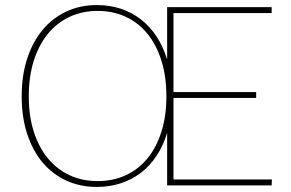

<svg xmlns="http://www.w3.org/2000/svg" viewBox="-20 -731 1146 757"><path d="M365 -17Q425.5 -17 475.2 -39.8Q525 -62.5 560.8 -105.8Q596.5 -149 616.2 -211Q636 -273 636 -351.5Q636 -430 616.2 -492.5Q596.5 -555 560.8 -598.5Q525 -642 475.2 -665Q425.5 -688 365 -688Q305 -688 255.2 -665Q205.5 -642 169.5 -598.5Q133.5 -555 113.5 -492.5Q93.5 -430 93.5 -351.5Q93.5 -273 113.5 -211Q133.5 -149 169.5 -105.8Q205.5 -62.5 255.2 -39.8Q305 -17 365 -17ZM1052 -23.5 1051 0H639V-207Q623.5 -156.5 597.5 -117Q571.5 -77.5 536 -50.2Q500.5 -23 456.5 -8.5Q412.5 6 361.5 6Q296 6 241.5 -19Q187 -44 148 -90.2Q109 -136.5 87.2 -202.8Q65.5 -269 65.5 -351.5Q65.5 -433.5 87.2 -500Q109 -566.5 148 -613.2Q187 -660 241.5 -685.5Q296 -711 361.5 -711Q412.5 -711 456.5 -696.5Q500.5 -682 536 -654.2Q571.5 -626.5 597.5 -586.8Q623.5 -547 639 -496.5V-703H1051V-679.5H664V-368H990V-345H664V-23.5Z"/></svg>

Font: Lato ExtraLight
Style: Regular
Weight: 275
Designer: Lukasz Dziedzic with Adam Twardoch and Botio Nikoltchev
Foundry: tyPoland Lukasz Dziedzic
Version: Version 2.015; 2015-08-06; http://www.latofonts.com/